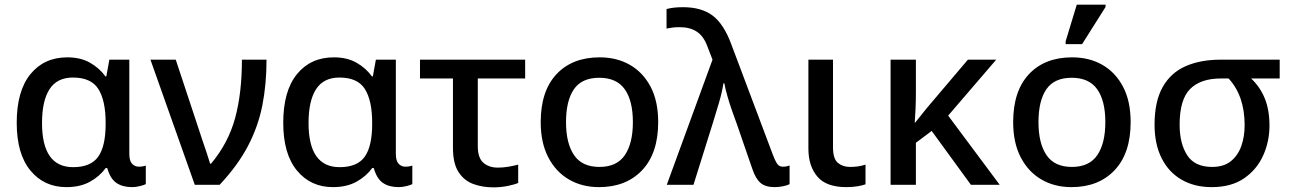

<svg xmlns="http://www.w3.org/2000/svg" viewBox="-20 -796 5567 827"><path d="M266 10Q170 10 111 -61.5Q52 -133 52 -267Q52 -404 111 -476.5Q170 -549 270 -549Q327 -549 367.5 -526Q408 -503 434 -467H438L451 -539H537V-134Q537 -103 549 -90.5Q561 -78 578 -78Q586 -78 595 -79.5Q604 -81 608 -83V-3Q601 1 583 5.5Q565 10 549 10Q508 10 481.5 -8Q455 -26 442 -72H435Q410 -37 368 -13.5Q326 10 266 10ZM295 -76Q371 -76 403 -121Q435 -166 435 -262V-268Q435 -362 404 -412Q373 -462 294 -462Q226 -462 193.5 -412Q161 -362 161 -266Q161 -76 295 -76Z M819 0 628 -539H737L834 -246Q841 -224 851 -194.5Q861 -165 870.5 -137Q880 -109 885 -91H889Q963 -179 992.5 -286.5Q1022 -394 1022 -539H1128Q1128 -433 1110 -342Q1092 -251 1048 -167Q1004 -83 926 0Z M1414 10Q1318 10 1259 -61.5Q1200 -133 1200 -267Q1200 -404 1259 -476.5Q1318 -549 1418 -549Q1475 -549 1515.5 -526Q1556 -503 1582 -467H1586L1599 -539H1685V-134Q1685 -103 1697 -90.5Q1709 -78 1726 -78Q1734 -78 1743 -79.5Q1752 -81 1756 -83V-3Q1749 1 1731 5.5Q1713 10 1697 10Q1656 10 1629.5 -8Q1603 -26 1590 -72H1583Q1558 -37 1516 -13.5Q1474 10 1414 10ZM1443 -76Q1519 -76 1551 -121Q1583 -166 1583 -262V-268Q1583 -362 1552 -412Q1521 -462 1442 -462Q1374 -462 1341.5 -412Q1309 -362 1309 -266Q1309 -76 1443 -76Z M2105 11Q2058 11 2018.5 -3.5Q1979 -18 1955 -55Q1931 -92 1931 -160V-458H1789V-539H2242V-458H2038V-166Q2038 -116 2062 -95Q2086 -74 2125 -74Q2147 -74 2170.5 -78Q2194 -82 2212 -87V-8Q2196 -1 2166.5 5Q2137 11 2105 11Z M2815 -270Q2815 -136 2746 -63Q2677 10 2560 10Q2487 10 2430.5 -23Q2374 -56 2341.5 -118.5Q2309 -181 2309 -270Q2309 -404 2377 -476.5Q2445 -549 2563 -549Q2637 -549 2693.5 -516.5Q2750 -484 2782.5 -422Q2815 -360 2815 -270ZM2418 -270Q2418 -179 2452.5 -128Q2487 -77 2562 -77Q2637 -77 2671.5 -128Q2706 -179 2706 -270Q2706 -362 2671 -411.5Q2636 -461 2561 -461Q2486 -461 2452 -411.5Q2418 -362 2418 -270Z M3316 10Q3277 10 3256 -8Q3235 -26 3221 -67L3153 -264Q3144 -288 3133 -319.5Q3122 -351 3113 -382.5Q3104 -414 3100 -437H3096Q3090 -398 3077 -354Q3064 -310 3051 -268L2967 0H2852L3049 -539L3027 -596Q3011 -640 2981.5 -659.5Q2952 -679 2907 -679Q2889 -679 2875 -677Q2861 -675 2851 -673V-757Q2865 -761 2882.5 -763Q2900 -765 2922 -765Q3002 -765 3050 -728.5Q3098 -692 3130 -605L3308 -132Q3321 -98 3329.5 -88Q3338 -78 3352 -78Q3361 -78 3368 -79.5Q3375 -81 3381 -83V-3Q3370 3 3351.5 6.5Q3333 10 3316 10Z M3625 10Q3539 10 3500.5 -35.5Q3462 -81 3462 -156V-539H3568V-161Q3568 -112 3589 -94.5Q3610 -77 3641 -77Q3661 -77 3677 -79.5Q3693 -82 3708 -87V-2Q3694 3 3672.5 6.5Q3651 10 3625 10Z M4271 -539 4064 -298 4286 0H4162L3993 -232L3925 -181V0H3816V-539H3925V-399Q3925 -362 3923.5 -326.5Q3922 -291 3920 -268H3922Q3934 -283 3946.5 -298.5Q3959 -314 3970 -328L4149 -539Z M4850 -270Q4850 -136 4781 -63Q4712 10 4595 10Q4522 10 4465.5 -23Q4409 -56 4376.5 -118.5Q4344 -181 4344 -270Q4344 -404 4412 -476.5Q4480 -549 4598 -549Q4672 -549 4728.5 -516.5Q4785 -484 4817.5 -422Q4850 -360 4850 -270ZM4453 -270Q4453 -179 4487.5 -128Q4522 -77 4597 -77Q4672 -77 4706.5 -128Q4741 -179 4741 -270Q4741 -362 4706 -411.5Q4671 -461 4596 -461Q4521 -461 4487 -411.5Q4453 -362 4453 -270ZM4570 -606V-618L4618 -776H4742V-766L4641 -606Z M5199 10Q5125 10 5069.5 -22Q5014 -54 4983.5 -114.5Q4953 -175 4953 -259Q4953 -359 4988 -421Q5023 -483 5087 -511Q5151 -539 5238 -539H5492V-458H5369Q5408 -421 5428 -371.5Q5448 -322 5448 -255Q5448 -186 5420.5 -125.5Q5393 -65 5338 -27.5Q5283 10 5199 10ZM5201 -77Q5251 -77 5281.5 -101.5Q5312 -126 5326.5 -166.5Q5341 -207 5341 -257Q5341 -383 5272 -458H5239Q5151 -458 5106 -412.5Q5061 -367 5061 -259Q5061 -178 5093.5 -127.5Q5126 -77 5201 -77Z"/></svg>

Font: Noto Sans Medium
Style: Regular
Weight: 500
Designer: Monotype Design Team
Foundry: Monotype Imaging Inc.
Version: Version 2.007